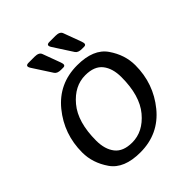

<svg xmlns="http://www.w3.org/2000/svg" viewBox="-197 -824 955 955"><g transform="rotate(-45 280.5 -346.5)"><path d="M33.2 -196.3Q33.2 -325.2 113 -423.1Q192.9 -521 322.3 -521Q436.5 -521 481.9 -455.3Q527.3 -389.6 527.3 -316.4Q527.3 -187.5 447.5 -89.6Q367.7 8.3 238.3 8.3Q124 8.3 78.6 -57.4Q33.2 -123 33.2 -196.3ZM124 -189Q124 -127.9 152.6 -91.6Q181.2 -55.2 244.6 -55.2Q320.8 -55.2 378.7 -124.3Q436.5 -193.4 436.5 -323.7Q436.5 -384.8 408 -421.1Q379.4 -457.5 315.9 -457.5Q239.7 -457.5 181.9 -388.4Q124 -319.3 124 -189ZM149.9 -675.3Q133.3 -700.7 160.6 -700.7H203.1Q232.9 -700.7 239.7 -682.6L274.9 -587.4Q284.7 -561.5 265.6 -561.5H250Q223.6 -561.5 214.4 -575.7ZM296.4 -675.3Q279.8 -700.7 307.1 -700.7H349.6Q379.4 -700.7 386.2 -682.6L421.4 -587.4Q431.2 -561.5 412.1 -561.5H396.5Q370.1 -561.5 360.8 -575.7Z"/></g></svg>

Font: Istok
Style: Italic
Weight: 500
Italic angle: -13°
Designer: Andrey V. Panov
Foundry: Andrey V. Panov
Version: Version 1.0.3